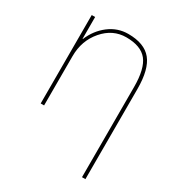

<svg xmlns="http://www.w3.org/2000/svg" viewBox="-178 -644 903 978"><g transform="rotate(30 273.5 -155.0)"><path d="M101 -392H103Q129 -454 179 -492Q229 -530 291 -530Q386 -530 428.5 -478Q471 -426 471 -310V220H451V-310Q451 -418 414 -464Q377 -510 291 -510Q212 -510 156.5 -445.5Q101 -381 101 -290V0H81V-520H101Z"/></g></svg>

Font: M PLUS 1p Thin
Style: Regular
Weight: 250
Version: Version 1.062